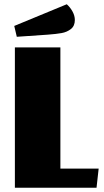

<svg xmlns="http://www.w3.org/2000/svg" viewBox="-20 -883 489 903"><path d="M444 -90 434 0H50V-660H264V-90ZM332 -789Q332 -761 313.5 -746.5Q295 -732 270 -727.5Q245 -723 205 -720L59 -710L47 -761L294 -863Q310 -849 321 -829Q332 -809 332 -789Z"/></svg>

Font: Sansita ExtraBold
Style: Regular
Weight: 800
Designer: Pablo Cosgaya
Foundry: Omnibus-Type
Version: Version 1.006